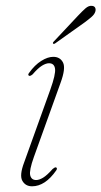

<svg xmlns="http://www.w3.org/2000/svg" viewBox="-20 -647 356 674"><path d="M107 -15Q117.5 -15 131.2 -23.2Q145 -31.5 165 -54Q168.5 -56.5 171.5 -58.5Q174.5 -60.5 177.5 -59Q182 -56 177.5 -49Q138.5 7 92.5 7Q69.5 7 58.5 -12.2Q47.5 -31.5 65 -77.5L156.5 -332Q176 -386.5 173.2 -405.8Q170.5 -425 152 -425Q141.5 -425 127.5 -416.5Q113.5 -408 94.5 -386Q86 -379 82 -381Q76.5 -384 82 -391Q102 -419 124.8 -433.2Q147.5 -447.5 167 -447.5Q191 -447.5 201.2 -427.5Q211.5 -407.5 192.5 -356L99 -96Q82 -48.5 86 -31.8Q90 -15 107 -15ZM253.5 -591.5Q269 -608 280.2 -617.8Q291.5 -627.5 302 -626.5Q311 -626 314 -620Q317 -614 314.5 -606Q311.5 -596.5 301.5 -587.8Q291.5 -579 278 -569L174 -495Q169 -491.5 166.5 -494Q164 -496.5 169.5 -502Z"/></svg>

Font: Fraunces 72pt S000 Thin
Style: Italic
Weight: 100
Italic angle: -16°
Version: Version 1.000; ttfautohint (v1.8.3)